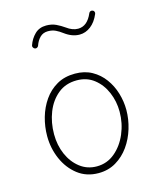

<svg xmlns="http://www.w3.org/2000/svg" viewBox="-119 -876 803 970"><g transform="rotate(-15 283.0 -391.0)"><path d="M289.1 -506.3Q339.4 -506.3 377.4 -485.1Q415.5 -463.9 441.4 -428.5Q467.3 -393.1 480.2 -349.9Q493.2 -306.6 493.2 -262.7Q493.2 -213.9 478.5 -165.3Q463.9 -116.7 435.8 -77.1Q407.7 -37.6 367.4 -13.7Q327.1 10.3 275.9 10.3Q212.9 10.3 167.2 -25.1Q121.6 -60.5 96.9 -117.2Q72.3 -173.8 72.3 -237.3Q72.3 -286.6 85.9 -334.5Q99.6 -382.3 126.7 -421.1Q153.8 -460 194.3 -483.2Q234.9 -506.3 289.1 -506.3ZM289.1 -471.2Q231 -471.2 190.7 -438.2Q150.4 -405.3 129.4 -352.1Q108.4 -298.8 108.4 -237.3Q108.4 -179.7 129.6 -131.3Q150.9 -83 188.7 -54Q226.6 -24.9 275.9 -24.9Q329.6 -24.9 370.6 -59.1Q411.6 -93.3 434.8 -147.7Q458 -202.1 458 -262.7Q458 -316.4 437.7 -364Q417.5 -411.6 379.6 -441.4Q341.8 -471.2 289.1 -471.2ZM127.4 -681.2Q121.6 -683.6 118.4 -689.2Q115.2 -694.8 117.2 -700.2Q128.4 -732.9 151.9 -755.9Q175.3 -778.8 211.9 -778.8Q240.7 -778.8 263.2 -768.1Q285.6 -757.3 304.7 -743.7Q335 -721.2 364.3 -721.2Q413.1 -721.2 439 -782.7Q441.4 -788.6 447.3 -790.8Q453.1 -793 458.5 -790.5Q464.4 -788.6 466.6 -782.5Q468.8 -776.4 466.3 -771Q449.7 -731.9 422.9 -711.2Q396 -690.4 364.3 -690.4Q325.2 -690.4 286.6 -719.2Q270 -731.9 252.7 -740.2Q235.4 -748.5 212.9 -748.5Q187.5 -748.5 171.1 -732.2Q154.8 -715.8 146.5 -691.4Q144.5 -685.5 138.9 -682.4Q133.3 -679.2 127.4 -681.2Z"/></g></svg>

Font: Mikhak ExtraLight
Style: Regular
Weight: 200
Designer: Amin Abedi
Version: Version 3.3